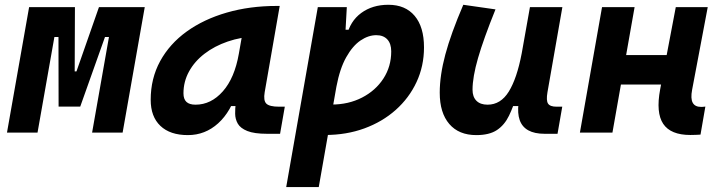

<svg xmlns="http://www.w3.org/2000/svg" viewBox="-20 -547 2970 792"><path d="M257.8 -107.4 289.6 -252.4H295.4L388.2 -517.6H468.8L447.3 -394.5H413.1L311 -107.4ZM8.8 0 100.1 -517.6H226.1L134.8 0ZM221.7 -107.4 221.2 -394.5H187L208.5 -517.6H289.1L288.1 -252.4H292L272.5 -107.4ZM359.9 0 451.2 -517.6H577.1L485.8 0Z M754.9 10.3Q681.6 10.3 641.6 -27.8Q601.6 -65.9 601.6 -135.3Q601.6 -223.1 640.6 -294.7Q679.7 -366.2 750.2 -417Q820.8 -467.8 915.5 -495.1Q1010.3 -522.5 1121.6 -522.5H1133.8L1071.8 -166.5Q1065.9 -132.3 1078.6 -119.6Q1091.3 -106.9 1131.3 -106.9H1154.8L1135.3 4.9H1082Q1028.8 4.9 1000.2 -6.6Q971.7 -18.1 960.9 -36.9Q950.2 -55.7 950 -77.9Q949.7 -100.1 952.6 -122.1L984.9 -109.4H928.2L959 -175.3Q933.6 -86.9 879.9 -38.3Q826.2 10.3 754.9 10.3ZM786.6 -115.2Q850.6 -115.2 899.2 -170.2Q947.8 -225.1 965.3 -325.7L990.2 -467.3L1037.1 -397Q974.1 -394.5 919.4 -375.7Q864.7 -356.9 823.7 -325.4Q782.7 -293.9 759.8 -252.2Q736.8 -210.4 736.8 -162.1Q736.8 -138.2 749 -126.7Q761.2 -115.2 786.6 -115.2Z M1294.9 224.6H1160.6L1291 -517.6H1410.6L1403.8 -395ZM1321.3 9.8Q1290.5 9.8 1260.7 7.1Q1231 4.4 1200.2 0L1258.3 -127.9Q1285.2 -115.7 1347.2 -115.7Q1417.5 -115.7 1473.4 -144.5Q1529.3 -173.3 1561.5 -222.9Q1593.8 -272.5 1593.8 -335Q1593.8 -367.2 1577.6 -384.5Q1561.5 -401.9 1532.2 -401.9Q1499.5 -401.9 1467 -379.9Q1434.6 -357.9 1408.2 -311Q1381.8 -264.2 1367.7 -189.5L1387.2 -424.3H1429.7L1409.7 -397Q1423.8 -459.5 1470 -493.4Q1516.1 -527.3 1582 -527.3Q1651.9 -527.3 1690.4 -481.7Q1729 -436 1729 -351.6Q1729 -274.4 1698.2 -208.5Q1667.5 -142.6 1612.3 -93.5Q1557.1 -44.4 1482.9 -17.3Q1408.7 9.8 1321.3 9.8Z M1944.8 10.3Q1872.6 10.3 1833.3 -35.6Q1793.9 -81.5 1793.9 -164.6Q1793.9 -235.8 1816.9 -321.8Q1839.8 -407.7 1891.1 -527.3L2023.9 -508.3Q1974.6 -386.2 1951.9 -307.6Q1929.2 -229 1929.2 -176.8Q1929.2 -147.5 1945.3 -131.3Q1961.4 -115.2 1991.2 -115.2Q2045.4 -115.2 2078.9 -169.4Q2112.3 -223.6 2131.8 -325.7L2127 -109.4H2094.7L2113.8 -160.6Q2098.1 -107.9 2079.6 -69.6Q2061 -31.2 2029.8 -10.5Q1998.5 10.3 1944.8 10.3ZM2226.6 4.9Q2185.1 4.9 2159.4 -9.3Q2133.8 -23.4 2123.8 -51.5Q2113.8 -79.6 2119.1 -122.1L2115.7 -234.9L2166 -517.6H2299.8L2238.3 -166.5Q2232.4 -132.3 2240.7 -119.6Q2249 -106.9 2275.9 -106.9H2299.3L2279.8 4.9Z M2372.1 0 2463.4 -517.6H2597.7L2506.3 0ZM2494.6 -198.2 2516.1 -319.8H2782.2L2760.7 -198.2ZM2827.6 9.8Q2746.6 9.8 2715.8 -36.1Q2685.1 -82 2703.1 -178.2L2767.6 -517.6H2899.4L2835 -176.8Q2828.1 -140.6 2837.4 -123.3Q2846.7 -106 2872.1 -106Q2880.4 -106 2889.6 -107.4L2869.6 8.3Q2860.4 8.8 2850.3 9.3Q2840.3 9.8 2827.6 9.8Z"/></svg>

Font: Cascadia Mono NF
Style: Italic
Weight: 400
Italic angle: -10°
Monospace: yes
Designer: Aaron Bell
Foundry: Saja Typeworks
Version: Version 2404.023